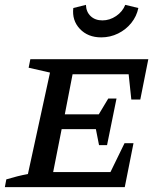

<svg xmlns="http://www.w3.org/2000/svg" viewBox="-25 -771 665 791"><path d="M-5 0 1 -32Q24 -39 46 -44.5Q68 -50 90 -54L181 -472L93 -492L100 -527H586L553 -361H516L505 -465H274L242 -300H382L421 -365H455L416 -173H383L370 -239H229L194 -62H430L488 -181H525L489 0ZM392 -617Q337 -617 304 -652Q271 -687 277 -738L329 -751Q330 -722 348.5 -704.5Q367 -687 397 -687Q427 -687 453.5 -705Q480 -723 491 -751L545 -738Q538 -704 516 -676.5Q494 -649 461.5 -633Q429 -617 392 -617Z"/></svg>

Font: Piazzolla SC Medium
Style: Italic
Weight: 500
Italic angle: -11.3°
Designer: Juan Pablo del Peral
Foundry: Huerta Tipografica
Version: Version 1.330